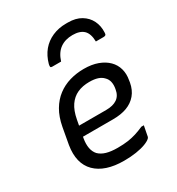

<svg xmlns="http://www.w3.org/2000/svg" viewBox="-192 -932 985 1066"><g transform="rotate(-30 300.0 -399.5)"><path d="M351 -543Q402 -543 440 -529Q478 -515 502.5 -490.5Q527 -466 536 -433Q545 -400 538 -363L536 -349Q528 -305 503.5 -276Q479 -247 441.5 -233Q404 -219 352 -219Q328 -219 295 -219Q262 -219 223.5 -219Q185 -219 145 -219L108 -213L117 -283Q161 -283 200.5 -283Q240 -283 276 -283Q312 -283 345 -283Q390 -283 416 -301Q442 -319 448 -357Q453 -382 448.5 -402.5Q444 -423 429 -437Q416 -451 394.5 -458Q373 -465 341 -465Q298 -465 265 -450Q232 -435 210 -403Q188 -371 178 -318L158 -210Q152 -175 157 -148.5Q162 -122 178 -104Q196 -86 225 -77.5Q254 -69 297 -69Q334 -69 362 -73Q390 -77 415.5 -85Q441 -93 468 -105H484Q481 -89 477.5 -72Q474 -55 471 -38Q470 -36 469 -34Q468 -32 466 -30Q455 -19 430 -9.5Q405 0 369.5 5.5Q334 11 291 11Q231 11 185.5 -4Q140 -19 110.5 -48.5Q81 -78 70.5 -120.5Q60 -163 69 -218L88 -323Q99 -382 123.5 -423.5Q148 -465 183 -491.5Q218 -518 261 -530.5Q304 -543 351 -543ZM391 -737Q344 -737 311.5 -714Q279 -691 263 -641Q249 -641 234.5 -641Q220 -641 207 -641Q198 -641 196 -645Q194 -649 197 -663Q210 -710 237 -742.5Q264 -775 304 -792.5Q344 -810 392 -810H404Q454 -810 488 -789.5Q522 -769 538.5 -735.5Q555 -702 553 -661Q553 -649 549 -645Q545 -641 535 -641Q522 -641 510.5 -641Q499 -641 486 -641Q485 -692 461.5 -714.5Q438 -737 391 -737Z"/></g></svg>

Font: RecMonoLinear Nerd Font Mono
Style: Italic
Weight: 400
Italic angle: -10°
Monospace: yes
Version: Version 1.085; ttfautohint (v1.8.4.7-5d5b);Nerd Fonts 3.2.1